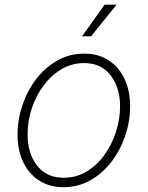

<svg xmlns="http://www.w3.org/2000/svg" viewBox="-20 -780 625 812"><path d="M248.5 11.7Q189 11.7 145.3 -16.6Q101.6 -44.9 77.9 -95Q54.2 -145 54.2 -210.9Q54.2 -273.9 74.7 -335Q95.2 -396 132.8 -445.3Q170.4 -494.6 222.2 -523.9Q273.9 -553.2 336.4 -553.2Q395.5 -553.2 439 -525.1Q482.4 -497.1 506.3 -447Q530.3 -397 530.3 -331.1Q530.3 -267.6 509.8 -206.5Q489.3 -145.5 451.7 -96.2Q414.1 -46.9 362.3 -17.6Q310.5 11.7 248.5 11.7ZM249.5 -28.3Q303.2 -28.3 346.9 -54.9Q390.6 -81.5 422.1 -125.7Q453.6 -169.9 470.7 -223.1Q487.8 -276.4 487.8 -329.6Q487.8 -409.2 448 -461.2Q408.2 -513.2 335.4 -513.2Q283.7 -513.2 240 -487.3Q196.3 -461.4 164.1 -418Q131.8 -374.5 114.3 -321Q96.7 -267.6 96.7 -211.9Q96.7 -131.8 136.5 -80.1Q176.3 -28.3 249.5 -28.3ZM327.1 -626.5 422.4 -760.3H473.1L365.2 -626.5Z"/></svg>

Font: Inter Extra Light
Style: Italic
Weight: 200
Italic angle: -9.39999°
Designer: Rasmus Andersson
Foundry: rsms
Version: Version 4.000;git-3c8e0fc